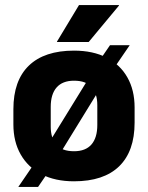

<svg xmlns="http://www.w3.org/2000/svg" viewBox="-20 -707 588 763"><path d="M274.1 13.5Q199 13.5 145.1 -14.3Q91.3 -42.1 62.3 -93Q33.2 -143.9 33.2 -212.6V-273Q33.2 -386.8 94.8 -446.3Q156.4 -505.8 274.1 -505.8Q349.6 -505.8 403.5 -478.1Q457.4 -450.3 486.1 -399.6Q514.9 -348.9 514.9 -280V-219.6Q514.9 -106 453.6 -46.2Q392.2 13.5 274.1 13.5ZM52.7 35.9 129.6 -76.6 163.3 -121.2 346.7 -418.9 370.5 -459.4 417.1 -527.3H495.4L419.8 -416.7L389.1 -374.1L206.4 -77L182 -38.2L131.2 35.9ZM274.1 -106Q320.1 -106 343.4 -132.8Q366.7 -159.6 366.7 -210.4V-289.1Q366.7 -334.6 344.4 -360.4Q322.2 -386.3 274.1 -386.3Q228.6 -386.3 205.1 -359.6Q181.6 -332.8 181.6 -282.2V-203.5Q181.6 -157.9 204 -131.9Q226.5 -106 274.1 -106ZM293.9 -686.8H452.8V-684.9L332.5 -540.2H206.4V-541.7Z"/></svg>

Font: Anek Latin Medium
Style: Regular
Weight: 500
Designer: Yesha Goshar
Foundry: Ek Type
Version: Version 1.003